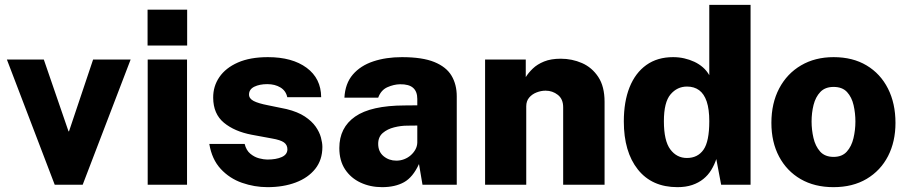

<svg xmlns="http://www.w3.org/2000/svg" viewBox="-20 -763 3748 793"><path d="M519.5 -517 321.5 0H206L8.5 -517H161L263 -220.5H265L364.5 -517Z M752.5 -517V0H590V-517ZM753 -723V-575H589.5V-723Z M1085 10Q1031 10 979.5 -8Q928 -26 891.5 -65.5Q855 -105 844.5 -168.5H990.5Q997 -142 1014 -128Q1031 -114 1050.5 -109Q1070 -104 1084 -104Q1121 -104 1144 -114.5Q1167 -125 1167 -146.5Q1167 -164.5 1152.8 -174.8Q1138.5 -185 1103.5 -191L1019.5 -206.5Q948.5 -220 904.8 -256.2Q861 -292.5 860.5 -359Q860 -406.5 886 -444.5Q912 -482.5 962.5 -504.8Q1013 -527 1086.5 -527Q1187 -527 1246.5 -483Q1306 -439 1306.5 -361.5H1166.5Q1161 -388 1138.2 -401.8Q1115.5 -415.5 1084 -415.5Q1052 -415.5 1030.2 -404.8Q1008.5 -394 1008.5 -372.5Q1008.5 -356 1027.5 -346Q1046.5 -336 1088 -328L1163.5 -312.5Q1210 -301 1239 -281.8Q1268 -262.5 1283.8 -240Q1299.5 -217.5 1305.5 -195.2Q1311.5 -173 1311.5 -156Q1311.5 -102.5 1282 -65.5Q1252.5 -28.5 1201.2 -9.2Q1150 10 1085 10Z M1558 10Q1509.5 10 1469.2 -8.8Q1429 -27.5 1405.2 -63.5Q1381.5 -99.5 1381.5 -151.5Q1381.5 -236 1446.8 -281.5Q1512 -327 1651 -327.5L1703.5 -328V-354.5Q1703.5 -385 1686.2 -400.2Q1669 -415.5 1632 -415Q1606.5 -414.5 1580 -402.8Q1553.5 -391 1542 -359.5H1402.5Q1405.5 -418 1437.2 -455Q1469 -492 1521.8 -509.5Q1574.5 -527 1640 -527Q1724.5 -527 1774 -506.8Q1823.5 -486.5 1845 -450.2Q1866.5 -414 1866.5 -365V0H1725L1710.5 -85.5Q1685.5 -31 1648.8 -10.5Q1612 10 1558 10ZM1617 -99.5Q1634 -99.5 1649.5 -105.5Q1665 -111.5 1677 -122.2Q1689 -133 1696 -146Q1703 -159 1703.5 -174V-244.5L1661.5 -244Q1635.5 -244 1607.8 -237Q1580 -230 1561 -213.8Q1542 -197.5 1542 -169Q1542 -136.5 1564.2 -118Q1586.5 -99.5 1617 -99.5Z M1983.5 0V-517H2151.5V-444.5Q2162.5 -462.5 2180.8 -480Q2199 -497.5 2227.2 -509Q2255.5 -520.5 2296 -520.5Q2342.5 -520.5 2383.8 -502.5Q2425 -484.5 2451 -445.2Q2477 -406 2477 -342.5V0H2306V-320Q2306 -354 2284 -371.2Q2262 -388.5 2233.5 -388.5Q2214.5 -388.5 2196 -381.2Q2177.5 -374 2165.5 -359.8Q2153.5 -345.5 2153.5 -324V0Z M2778 10Q2672.5 10 2614.5 -63Q2556.5 -136 2556.5 -261.5Q2556.5 -343 2580.2 -402.5Q2604 -462 2649.5 -494.5Q2695 -527 2760 -527Q2784 -527 2806 -522Q2828 -517 2847.8 -507.8Q2867.5 -498.5 2883.2 -484.8Q2899 -471 2909.5 -452.5V-743H3080V0H2958.5L2938.5 -106Q2930.5 -82 2917.5 -60.8Q2904.5 -39.5 2885 -23.8Q2865.5 -8 2839 1Q2812.5 10 2778 10ZM2817 -110.5Q2861.5 -110.5 2885.5 -144.5Q2909.5 -178.5 2909.5 -262.5Q2909.5 -312 2898.8 -343.8Q2888 -375.5 2867.5 -390.5Q2847 -405.5 2817.5 -405.5Q2777 -405.5 2749.5 -373.2Q2722 -341 2722 -262.5Q2722 -181.5 2748.5 -146Q2775 -110.5 2817 -110.5Z M3422.5 10Q3344.5 10 3287 -23.2Q3229.5 -56.5 3197.8 -116.2Q3166 -176 3166 -255.5Q3166 -336.5 3198.2 -397.8Q3230.5 -459 3288.5 -493Q3346.5 -527 3423 -527Q3502 -527 3559.2 -492.8Q3616.5 -458.5 3647.5 -397.2Q3678.5 -336 3678.5 -255.5Q3678.5 -178 3647.8 -118.2Q3617 -58.5 3559.5 -24.2Q3502 10 3422.5 10ZM3423 -115Q3458 -115 3477.5 -136.8Q3497 -158.5 3505 -192.2Q3513 -226 3513 -261Q3513 -295.5 3505.5 -328.5Q3498 -361.5 3478.5 -382.8Q3459 -404 3423 -404Q3388 -404 3368.2 -383.2Q3348.5 -362.5 3340.2 -329.8Q3332 -297 3332 -261Q3332 -227 3339.8 -193.2Q3347.5 -159.5 3367.2 -137.2Q3387 -115 3423 -115Z"/></svg>

Font: Public Sans ExtraBold
Style: Regular
Weight: 800
Designer: The Public Sans Project Authors: Dan O. Williams and USWDS (Libre Franklin designed by Pablo Impallari and Rodrigo Fuenz
Version: Version 1.007